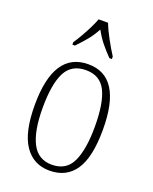

<svg xmlns="http://www.w3.org/2000/svg" viewBox="-145 -846 746 937"><g transform="rotate(20 228.5 -378.0)"><path d="M228 10Q145 10 98.5 -57.5Q52 -125 52 -267Q52 -543 231 -543Q406 -543 406 -267Q406 -124 361 -57Q316 10 228 10ZM229 -21Q304 -21 334 -85Q364 -149 364 -267Q364 -391 333.5 -451.5Q303 -512 230 -512Q155 -512 124 -451Q93 -390 93 -267Q93 -147 125.5 -84Q158 -21 229 -21ZM124 -619Q137 -638 152 -664Q167 -690 180.5 -717Q194 -744 202 -766H251Q264 -732 287 -690Q310 -648 329 -619V-606H316Q287 -636 266.5 -661.5Q246 -687 227 -722Q208 -687 187 -661.5Q166 -636 137 -606H124Z"/></g></svg>

Font: Noto Serif Bengali Condensed ExtraLight
Style: Regular
Weight: 200
Width: 3
Designer: Juan Bruce, Universal Thirst, Indian Type Foundry and the Monotype Design Team.
Foundry: Monotype Imaging Inc.
Version: Version 2.003; ttfautohint (v1.8.4.7-5d5b)